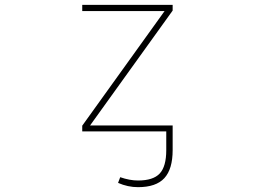

<svg xmlns="http://www.w3.org/2000/svg" viewBox="-20 -565 1040 790"><path d="M547.9 205.1Q505.9 205.1 465.8 187.5L474.6 164.1Q513.7 177.7 547.9 177.7Q610.4 177.7 637.2 148.9Q664.1 120.1 664.1 52.7V-24.4H318.4V-47.9L657.2 -519.5H318.4V-544.9H690.4V-521.5L350.6 -48.8H690.4V52.7Q690.4 130.9 656.2 168Q622.1 205.1 547.9 205.1Z"/></svg>

Font: Mgen+ 1m thin
Style: Regular
Weight: 100
Designer: [Source Han Sans]
Ryoko NISHIZUKA  (kana & ideographs); Paul D. Hunt (Latin, Greek & Cyrillic); Wenlong ZHANG  (bopomofo
Version: Version 1.059.20150602